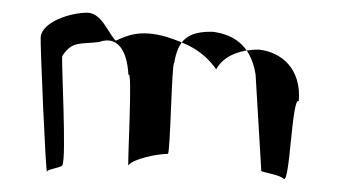

<svg xmlns="http://www.w3.org/2000/svg" viewBox="-20 -312 540 302"><path d="M44 -254C43 -247 52 -35 54 -42C54 -46 76 -48 78 -52C85 -62 76 -221 78 -224C94 -248 105 -242 136 -246C164 -256 180 -234 182 -194C189 -206 180 -48 182 -52C189 -62 227 -70 244 -70C248 -70 250 -214 254 -213C260 -248 274 -263 315 -262C344 -258 374 -244 382 -195L391 -43C393 -41 420 -37 426 -31C436 -20 439 -161 450 -153C454 -204 423 -230 387 -234C360 -234 333 -226 320 -203C298 -234 272 -244 242 -254C200 -266 180 -256 162 -248C150 -260 140 -292 117 -292C91 -292 47 -278 44 -254Z"/></svg>

Font: pokerface
Style: Regular
Weight: 400
Version: Version 1